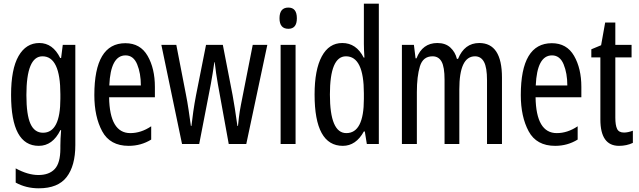

<svg xmlns="http://www.w3.org/2000/svg" viewBox="-20 -780 3462 1040"><path d="M210 -475Q307 -475 307 -270V-245Q307 -61 213 -61Q167 -61 145 -109.5Q123 -158 123 -265Q123 -475 210 -475ZM193 -547Q121 -547 80.5 -476.5Q40 -406 40 -266Q40 10 190 10Q265 10 307 -75H311Q309 -51 308 -29.5Q307 -8 307 9V25Q307 103 276.5 135.5Q246 168 188 168Q131 168 65 132V209Q121 240 190 240Q294 240 341 179Q388 118 388 6V-537H320L311 -466H306Q266 -547 193 -547Z M659 -546Q491 -546 491 -265Q491 -148 533.5 -69Q576 10 677 10Q744 10 799 -24V-96Q744 -59 686 -59Q574 -59 571 -253H819V-309Q819 -409 779.5 -477.5Q740 -546 659 -546ZM660 -480Q703 -480 723 -431.5Q743 -383 743 -317H572Q579 -480 660 -480Z M1219 0H1314L1428 -537H1349L1285 -212Q1278 -176 1274.5 -147Q1271 -118 1269 -98H1266Q1251 -205 1240 -264L1187 -537H1096L1042 -265Q1033 -218 1027 -176Q1021 -134 1017 -98H1014Q1008 -141 1001.5 -185Q995 -229 987 -269L935 -537H854L966 0H1059L1122 -325Q1127 -352 1132 -383Q1137 -414 1141 -443H1143Q1150 -381 1160 -325Z M1542 -739Q1494 -739 1494 -681Q1494 -624 1542 -624Q1588 -624 1588 -681Q1588 -739 1542 -739ZM1581 -537H1500V0H1581Z M1856 -59Q1767 -59 1767 -268Q1767 -475 1854 -475Q1951 -475 1951 -274V-244Q1951 -59 1856 -59ZM1837 10Q1908 10 1951 -68H1956L1967 0H2032V-760H1951V-542Q1951 -513 1954 -468H1950Q1910 -547 1834 -547Q1762 -547 1723 -474.5Q1684 -402 1684 -268Q1684 10 1837 10Z M2576 -547Q2496 -547 2461 -461H2455Q2446 -498 2419.5 -522.5Q2393 -547 2349 -547Q2268 -547 2236 -464H2231L2222 -537H2157V0H2238V-281Q2238 -366 2254.5 -420.5Q2271 -475 2323 -475Q2356 -475 2372 -446Q2388 -417 2388 -348V0H2468V-296Q2468 -475 2553 -475Q2585 -475 2601.5 -445Q2618 -415 2618 -345V0H2699V-360Q2699 -547 2576 -547Z M2969 -546Q2801 -546 2801 -265Q2801 -148 2843.5 -69Q2886 10 2987 10Q3054 10 3109 -24V-96Q3054 -59 2996 -59Q2884 -59 2881 -253H3129V-309Q3129 -409 3089.5 -477.5Q3050 -546 2969 -546ZM2970 -480Q3013 -480 3033 -431.5Q3053 -383 3053 -317H2882Q2889 -480 2970 -480Z M3360 -62Q3332 -62 3322.5 -82Q3313 -102 3313 -143V-469H3401V-537H3313V-658H3258L3236 -535L3183 -513V-469H3232V-133Q3232 10 3333 10Q3374 10 3408 -6V-72Q3381 -62 3360 -62Z"/></svg>

Font: Noto Sans Display Condensed
Style: Regular
Weight: 400
Width: 3
Designer: Monotype Design Team
Foundry: Monotype Imaging Inc.
Version: Version 1.900